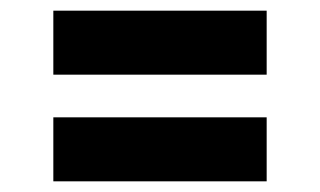

<svg xmlns="http://www.w3.org/2000/svg" viewBox="-20 -480 600 360"><path d="M80 -140H480V-260H80ZM80 -340H480V-460H80Z"/></svg>

Font: Gauge Heavy
Style: Bold
Weight: 900
Designer: Daniel Pimley
Foundry: Daniel Pimley
Version: Version 1.003;PS 001.001;hotconv 1.0.56